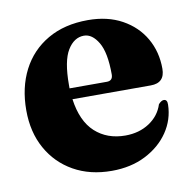

<svg xmlns="http://www.w3.org/2000/svg" viewBox="-60 -514 580 583"><g transform="rotate(-10 230.0 -222.0)"><path d="M444.5 -269Q444.5 -225 401 -225H159.5Q169 -156 206 -122.2Q243 -88.5 299 -88.5Q341.5 -88.5 373 -109.2Q404.5 -130 415.5 -164.5Q424.5 -174.5 432 -174.5Q443 -174.5 442.5 -158.5Q441.5 -112.5 415.5 -74.2Q389.5 -36 344.2 -13Q299 10 240 10Q173 10 122.5 -18.5Q72 -47 43.8 -97.8Q15.5 -148.5 15.5 -216Q15.5 -286 43 -339.5Q70.5 -393 122.5 -423.2Q174.5 -453.5 247 -453.5Q307.5 -453.5 352 -429Q396.5 -404.5 420.5 -362.8Q444.5 -321 444.5 -269ZM156.5 -270Q156.5 -264 156.5 -259H271.5Q290 -259 290 -278.5Q290 -346 271.2 -377.5Q252.5 -409 227 -409Q196.5 -409 176.5 -376.2Q156.5 -343.5 156.5 -270Z"/></g></svg>

Font: Fraunces 144pt S050
Style: Bold
Weight: 700
Version: Version 1.000; ttfautohint (v1.8.3)